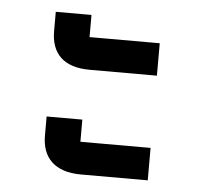

<svg xmlns="http://www.w3.org/2000/svg" viewBox="-38 -523 490 466"><g transform="rotate(5 207.0 -290.0)"><path d="M175 -96H338V-175H167V-229H80V-182C80 -130 110 -96 175 -96ZM174 -351H338V-430H167V-484H80V-437C80 -384 109 -351 174 -351Z"/></g></svg>

Font: IBM Plex Thai Text
Style: Regular
Weight: 450
Designer: Mike Abbink, Paul van der Laan, Pieter van Rosmalen, Ben Mitchell, Mark Frömberg
Foundry: Bold Monday
Version: Version 1.0